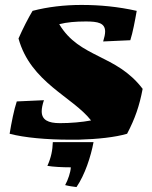

<svg xmlns="http://www.w3.org/2000/svg" viewBox="-20 -543 617 778"><path d="M112 -499C95 -471 72 -426 55 -387C104 -209 274 -151 349 -55C313 -48 265 -44 223 -44C175 -44 149 -57 149 -92C149 -104 152 -119 158 -137L48 -132C37 -100 26 -44 19 -1C79 15 171 23 262 23H298C375 21 448 13 495 -1C527 -62 545 -114 558 -183C450 -325 303 -306 220 -445C251 -453 287 -456 328 -456C377 -456 406 -450 406 -415C406 -405 403 -391 398 -375L508 -380C518 -411 527 -459 534 -499C458 -516 385 -523 310 -523C241 -523 173 -515 112 -499ZM194 33H359C348 92 324 165 290 215C274 213 259 211 244 207C256 185 266 155 267 135C232 135 194 133 172 129C187 96 193 66 194 33Z"/></svg>

Font: Ruslan Display
Style: Regular
Weight: 400
Designer: Denis Masharov, Vladimir Rabdu
Foundry: Denis Masharov, Vladimir Rabdu
Version: Version 1.001